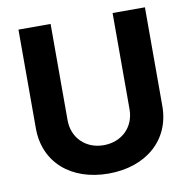

<svg xmlns="http://www.w3.org/2000/svg" viewBox="-82 -809 892 900"><g transform="rotate(-10 364.5 -359.0)"><path d="M512 -728V-270C512 -185 450 -125 364 -125C279 -125 217 -185 217 -270V-728H64V-258C64 -96 185 10 364 10C542 10 666 -96 666 -258V-728Z"/></g></svg>

Font: Wafeq
Style: Bold
Weight: 700
Designer: Rasmus Andersson & Azza Alameddine
Foundry: Google & TypeTogether
Version: Version 3.000;FEAKit 1.0